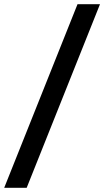

<svg xmlns="http://www.w3.org/2000/svg" viewBox="-32 -783 519 914"><path d="M444 -763 95 111H-12L337 -763Z"/></svg>

Font: Open Sauce Two SemiBold
Style: Regular
Weight: 600
Designer: Alfredo Marco Pradil
Foundry: Creative Sauce Fz LLC
Version: Version 1.477